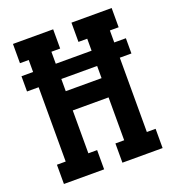

<svg xmlns="http://www.w3.org/2000/svg" viewBox="-133 -841 866 947"><g transform="rotate(-20 300.0 -367.5)"><path d="M41 0V-101H87V-491H26V-571H87V-634H41V-735H252V-634H206V-571H394V-634H348V-735H559V-634H513V-571H574V-491H513V-101H559V0H348V-101H394V-326H206V-101H252V0ZM394 -427V-491H206V-427Z"/></g></svg>

Font: Iosevka HT Extended
Style: Bold
Weight: 700
Width: 7
Monospace: yes
Designer: Belleve Invis
Foundry: Belleve Invis
Version: Version 32.3.0; ttfautohint (v1.8.4)